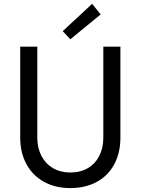

<svg xmlns="http://www.w3.org/2000/svg" viewBox="-20 -960 724 988"><path d="M84 -252V-719.7H171.9V-252Q171.9 -198.7 193.1 -158Q214.4 -117.2 252.9 -94.7Q291.5 -72.3 341.8 -72.3Q393.6 -72.3 431.9 -94.7Q470.2 -117.2 491 -158Q511.7 -198.7 511.7 -252V-719.7H599.6V-252Q599.6 -173.8 568.1 -115Q536.6 -56.2 478.3 -24.2Q419.9 7.8 341.8 7.8Q264.6 7.8 206.3 -24.4Q147.9 -56.6 116 -115.5Q84 -174.3 84 -252ZM302.7 -799.8 454.1 -940.4 498 -885.7 341.8 -757.8Z"/></svg>

Font: Reddit Sans Chocolate
Style: Regular
Weight: 400
Designer: Stephen Hutchings
Foundry: Reddit
Version: Version 1.013